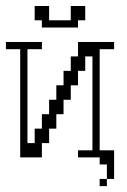

<svg xmlns="http://www.w3.org/2000/svg" viewBox="-20 -532 430 649"><path d="M316.9 97.2V72.8H341.3V97.2ZM341.3 72.8V23.9H316.9V0H243.7V-23.9H292.5V-341.3H268.1V-292.5H243.7V-243.7H219.2V-194.8H194.8V-146H170.4V-97.2H146V-48.3H121.6V0H48.3V-365.7H0V-390.1H121.6V-365.7H72.8V-48.3H97.2V-97.2H121.6V-146H146V-194.8H170.4V-243.7H194.8V-292.5H219.2V-341.3H243.7V-390.1H365.7V-365.7H316.9V-23.9H365.7V72.8ZM121.6 -439V-463.4H97.2V-511.7H146V-463.4H219.2V-511.7H268.1V-463.4H243.7V-439Z"/></svg>

Font: FS Mondwest Regular
Style: Regular
Weight: 400
Designer: NZWStudios2024
Foundry: https://fontstruct.com
Version: Version 1.0